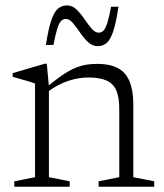

<svg xmlns="http://www.w3.org/2000/svg" viewBox="-20 -706 620 726"><path d="M165 -378V-36L243.5 -20.5V0H34V-20.5L112.5 -36V-390Q104.5 -393.5 83.2 -399.8Q62 -406 28 -415.5V-429.5L149 -465H157ZM353 -20.5 431 -36V-294Q431 -338 419.8 -364Q408.5 -390 382.8 -401.5Q357 -413 313 -413Q277.5 -413 238.8 -400.5Q200 -388 161.5 -359.5L150 -371.5Q185 -400.5 211.5 -419Q238 -437.5 260.2 -447.2Q282.5 -457 303.2 -460.8Q324 -464.5 347 -464.5Q420.5 -464.5 452.2 -427.5Q484 -390.5 484 -311.5V-36L563 -20.5V0H353ZM428 -680.5Q419 -620 408.2 -587.8Q397.5 -555.5 383.2 -543.5Q369 -531.5 349.5 -531.5Q329 -531.5 312.8 -547Q296.5 -562.5 282.8 -582.8Q269 -603 255.8 -618.8Q242.5 -634.5 228.5 -634.5Q218.5 -634.5 210.8 -626.5Q203 -618.5 196.5 -597.5Q190 -576.5 182 -536H153.5Q163 -597 173.8 -629Q184.5 -661 199.2 -673.2Q214 -685.5 233 -685.5Q253.5 -685.5 269.5 -670Q285.5 -654.5 299.2 -634Q313 -613.5 326.2 -598Q339.5 -582.5 353.5 -582.5Q363.5 -582.5 371.2 -590.2Q379 -598 385.8 -619.2Q392.5 -640.5 400 -680.5Z"/></svg>

Font: Newsreader Light
Style: Regular
Weight: 300
Designer: Hugues Gentile
Foundry: Production Type
Version: Version 1.003